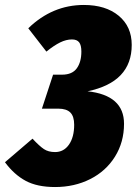

<svg xmlns="http://www.w3.org/2000/svg" viewBox="-56 -735 551 774"><path d="M475 -554Q475 -404 297 -367Q444 -351 444 -236Q444 -162 407.5 -103.5Q371 -45 307.5 -13Q244 19 166 19Q94 19 47.5 -6Q1 -31 -36 -81L75 -176Q103 -146 121 -134Q139 -122 166 -122Q201 -122 222 -152Q243 -182 243 -232Q243 -266 227.5 -281.5Q212 -297 179 -297H113L158 -434H194Q235 -434 253.5 -459.5Q272 -485 272 -527Q272 -553 263 -564.5Q254 -576 234 -576Q211 -576 186.5 -564Q162 -552 131 -527L58 -621Q155 -715 282 -715Q370 -715 422.5 -671.5Q475 -628 475 -554Z"/></svg>

Font: Fira Sans Extra Condensed Black
Style: Italic
Weight: 900
Width: 3
Italic angle: -8°
Designer: Carrois Corporate & Edenspiekermann AG
Foundry: Carrois Corporate GbR & Edenspiekermann AG
Version: Version 4.203